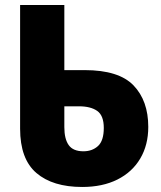

<svg xmlns="http://www.w3.org/2000/svg" viewBox="-20 -734 640 764"><path d="M307 10Q190 10 125 -45.5Q60 -101 60 -222V-714H236V-455H317Q453 -455 511.5 -394Q570 -333 570 -229Q570 -157 538 -103Q506 -49 447 -19.5Q388 10 307 10ZM312 -132Q347 -132 370 -153Q393 -174 393 -225Q393 -274 367 -292.5Q341 -311 294 -311H236V-228Q236 -181 253.5 -156.5Q271 -132 312 -132Z"/></svg>

Font: Noto Sans Mono Black
Style: Regular
Weight: 900
Designer: Monotype Design Team
Foundry: Monotype Imaging Inc.
Version: Version 2.014